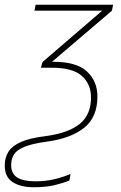

<svg xmlns="http://www.w3.org/2000/svg" viewBox="-41 -548 510 808"><path d="M101 240Q46 240 12.5 218.5Q-21 197 -21 149Q-21 115 -5.5 90.5Q10 66 47 49.5Q84 33 150 25Q247 12 294.5 -26.5Q342 -65 342 -138Q342 -194 303.5 -228.5Q265 -263 177 -263H131L138 -287L389 -503H104L109 -528H435L430 -503L178 -288Q279 -289 324 -248Q369 -207 369 -142Q369 -55 313.5 -10.5Q258 34 157 48Q97 56 64 69Q31 82 18.5 101Q6 120 6 147Q6 183 31.5 199Q57 215 108 215Q149 215 184.5 207Q220 199 256 184L251 212Q226 222 189.5 231Q153 240 101 240Z"/></svg>

Font: Noto Sans Thin
Style: Italic
Weight: 100
Italic angle: -12°
Designer: Monotype Design Team
Foundry: Monotype Imaging Inc.
Version: Version 2.013; ttfautohint (v1.8.4.7-5d5b)